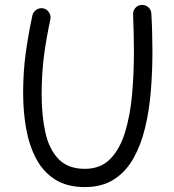

<svg xmlns="http://www.w3.org/2000/svg" viewBox="-20 -721 699 770"><path d="M153.8 -687.5Q168.5 -684.1 176.8 -671.1Q185.1 -658.2 182.1 -643.6Q165.5 -567.4 156.2 -495.8Q147 -424.3 147 -341.8Q147 -257.8 161.9 -190.2Q176.8 -122.6 214.6 -83.3Q252.4 -43.9 320.3 -43.9Q383.8 -43.9 422.6 -84Q461.4 -124 481.9 -191.7Q502.4 -259.3 509.8 -343.3Q517.1 -427.2 517.1 -514.6Q517.1 -549.3 516.1 -591.1Q515.1 -632.8 513.7 -662.6Q513.2 -678.2 523.2 -689.5Q533.2 -700.7 548.3 -701.2Q564 -701.7 575.2 -691.7Q586.4 -681.6 586.9 -666.5Q588.9 -636.2 590.1 -593.3Q591.3 -550.3 591.3 -514.6Q591.3 -435.1 585 -356.7Q578.6 -278.3 562 -209Q545.4 -139.6 515.1 -85.9Q484.9 -32.2 437 -1.5Q389.2 29.3 320.3 29.3Q249.5 29.3 201.9 -0.5Q154.3 -30.3 126 -82.8Q97.7 -135.3 85.2 -203.4Q72.8 -271.5 72.8 -348.1Q72.8 -431.2 82.8 -505.4Q92.8 -579.6 109.9 -659.2Q113.3 -673.8 126.2 -682.1Q139.2 -690.4 153.8 -687.5Z"/></svg>

Font: Mikhak-DS2-FD Regular
Style: Regular
Weight: 400
Designer: Amin Abedi
Version: Version 3.4